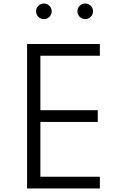

<svg xmlns="http://www.w3.org/2000/svg" viewBox="-20 -1076 678 1096"><path d="M134.5 0H550V-67H210.5V-380H538V-447H210.5V-758H550V-825H134.5ZM466.5 -967Q485 -967 498 -980Q511 -993 511 -1011.5Q511 -1030 498 -1043Q485 -1056 466.5 -1056Q448 -1056 435 -1043Q422 -1030 422 -1011.5Q422 -993 435 -980Q448 -967 466.5 -967ZM230.5 -967Q249 -967 262 -980Q275 -993 275 -1011.5Q275 -1030 262 -1043Q249 -1056 230.5 -1056Q212 -1056 199 -1043Q186 -1030 186 -1011.5Q186 -993 199 -980Q212 -967 230.5 -967Z"/></svg>

Font: Spartan
Style: Regular
Weight: 400
Designer: Matt Bailey, Mirko Velimirovic
Foundry: Matt Bailey
Version: Version 1.003; ttfautohint (v1.8.3)